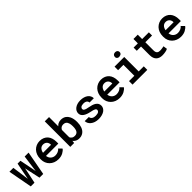

<svg xmlns="http://www.w3.org/2000/svg" viewBox="406 -2364 3989 3989"><g transform="rotate(-45 2400.5 -370.0)"><path d="M113.8 0H222.7L284.2 -291L295.4 -350.6L307.1 -291L370.6 0H479.5L578.1 -528.3H462.9L419.9 -211.4L411.6 -153.3L401.4 -210.9L338.4 -528.3H254.4L191.9 -209.5L181.6 -153.8L174.3 -209.5L130.4 -528.3H15.1Z M923.8 9.8Q1000.5 9.8 1055.9 -20.3Q1111.3 -50.3 1137.2 -87.9L1072.3 -154.8Q1048.3 -124 1010.7 -107.9Q973.1 -91.8 931.6 -91.8Q901.4 -91.8 876.2 -101.6Q851.1 -111.3 831.5 -128.9Q813 -146 802 -167.5Q791 -189 784.7 -222.2V-224.1H1147.5V-277.8Q1147.5 -335.4 1131.8 -383.5Q1116.2 -431.6 1085.9 -465.8Q1055.2 -500 1011 -519Q966.8 -538.1 909.7 -538.1Q856.4 -538.1 810.3 -518.3Q764.2 -498.5 730 -462.9Q695.8 -426.8 676.5 -376.7Q657.2 -326.7 657.2 -265.1V-245.6Q657.2 -191.9 676.3 -145.3Q695.3 -98.6 730.5 -64.5Q765.6 -29.8 814.7 -10Q863.8 9.8 923.8 9.8ZM908.7 -435.5Q936.5 -435.5 957.3 -426.5Q978 -417.5 992.7 -402.3Q1006.8 -387.2 1014.9 -366.2Q1022.9 -345.2 1022.9 -323.2V-313.5H787.6Q792.5 -341.8 803 -364.3Q813.5 -386.7 829.1 -402.8Q844.2 -418.9 864.5 -427.2Q884.8 -435.5 908.7 -435.5Z M1742.7 -258.8V-269Q1742.7 -315.4 1734.4 -356.4Q1726.1 -397.5 1709.5 -430.7Q1697.8 -453.1 1682.9 -471.7Q1668 -490.2 1649.4 -503.9Q1626.5 -520.5 1597.9 -529.3Q1569.3 -538.1 1535.2 -538.1Q1509.8 -538.1 1488 -533Q1466.3 -527.8 1447.8 -517.6Q1434.6 -510.3 1422.9 -500.2Q1411.1 -490.2 1400.9 -478.5V-750H1274.9V0H1388.7L1394.5 -57.1Q1402.8 -45.9 1412.4 -36.9Q1421.9 -27.8 1432.6 -20.5Q1453.1 -5.9 1478.8 2Q1504.4 9.8 1536.1 9.8Q1568.8 9.8 1596.4 1.5Q1624 -6.8 1646.5 -22.5Q1672.4 -40 1691.2 -66.4Q1710 -92.8 1721.7 -125.5Q1731.9 -154.3 1737.3 -187.7Q1742.7 -221.2 1742.7 -258.8ZM1616.2 -269V-258.8Q1616.2 -237.8 1614.3 -218Q1612.3 -198.2 1607.9 -181.2Q1602.5 -158.2 1592.3 -140.1Q1582 -122.1 1565.9 -110.8Q1554.2 -102.5 1538.8 -97.9Q1523.4 -93.3 1504.4 -93.3Q1482.9 -93.3 1465.8 -98.4Q1448.7 -103.5 1436 -113.3Q1424.3 -121.1 1416 -132.1Q1407.7 -143.1 1400.9 -156.7V-371.6Q1406.2 -382.3 1413.1 -391.8Q1419.9 -401.4 1428.2 -408.7Q1441.9 -421.4 1460.4 -428Q1479 -434.6 1503.4 -434.6Q1522 -434.6 1536.9 -430.4Q1551.8 -426.3 1564 -418Q1581.5 -404.8 1591.3 -387.7Q1601.1 -370.6 1606.9 -349.6Q1611.8 -331.5 1614 -311Q1616.2 -290.5 1616.2 -269Z M2215.3 -144Q2215.3 -131.8 2209.5 -121.3Q2203.6 -110.8 2192.4 -102.5Q2179.2 -93.3 2158 -87.9Q2136.7 -82.5 2107.9 -82.5Q2085.9 -82.5 2064.7 -86.9Q2043.5 -91.3 2026.4 -101.6Q2009.8 -111.3 1999 -127.4Q1988.3 -143.6 1986.3 -166.5H1865.2Q1865.2 -133.8 1881.1 -102.1Q1897 -70.3 1927.2 -45.9Q1957.5 -20.5 2002.4 -5.1Q2047.4 10.3 2106 10.3Q2158.2 10.3 2201.4 -1.7Q2244.6 -13.7 2274.9 -34.7Q2305.2 -56.2 2321.8 -85.4Q2338.4 -114.7 2338.4 -149.9Q2338.4 -187 2322.3 -213.9Q2306.2 -240.7 2276.9 -260.3Q2248 -279.3 2207.5 -291.7Q2167 -304.2 2119.1 -312.5Q2085 -317.9 2063 -324.7Q2041 -331.5 2028.3 -340.3Q2015.1 -348.6 2010 -359.1Q2004.9 -369.6 2004.9 -381.8Q2004.9 -394.5 2011 -405.8Q2017.1 -417 2028.3 -425.3Q2040.5 -434.6 2059.8 -439.7Q2079.1 -444.8 2105 -444.8Q2133.8 -444.8 2154.8 -437.5Q2175.8 -430.2 2189 -418Q2199.2 -407.7 2204.6 -395.3Q2210 -382.8 2210 -368.7H2335.9Q2335.9 -404.8 2320.1 -435.8Q2304.2 -466.8 2274.4 -489.7Q2244.6 -512.2 2201.7 -525.1Q2158.7 -538.1 2105 -538.1Q2053.7 -538.1 2012.5 -525.1Q1971.2 -512.2 1942.4 -489.7Q1913.6 -467.8 1898.2 -438.5Q1882.8 -409.2 1882.8 -376.5Q1882.8 -342.8 1897.9 -317.1Q1913.1 -291.5 1940.4 -272.5Q1967.3 -252.9 2005.4 -239Q2043.5 -225.1 2089.8 -215.8Q2126.5 -209 2150.6 -201.7Q2174.8 -194.3 2189.5 -186Q2204.1 -177.2 2209.7 -167.2Q2215.3 -157.2 2215.3 -144Z M2724.1 9.8Q2800.8 9.8 2856.2 -20.3Q2911.6 -50.3 2937.5 -87.9L2872.6 -154.8Q2848.6 -124 2811 -107.9Q2773.4 -91.8 2731.9 -91.8Q2701.7 -91.8 2676.5 -101.6Q2651.4 -111.3 2631.8 -128.9Q2613.3 -146 2602.3 -167.5Q2591.3 -189 2585 -222.2V-224.1H2947.8V-277.8Q2947.8 -335.4 2932.1 -383.5Q2916.5 -431.6 2886.2 -465.8Q2855.5 -500 2811.3 -519Q2767.1 -538.1 2710 -538.1Q2656.7 -538.1 2610.6 -518.3Q2564.5 -498.5 2530.3 -462.9Q2496.1 -426.8 2476.8 -376.7Q2457.5 -326.7 2457.5 -265.1V-245.6Q2457.5 -191.9 2476.6 -145.3Q2495.6 -98.6 2530.8 -64.5Q2565.9 -29.8 2615 -10Q2664.1 9.8 2724.1 9.8ZM2709 -435.5Q2736.8 -435.5 2757.6 -426.5Q2778.3 -417.5 2793 -402.3Q2807.1 -387.2 2815.2 -366.2Q2823.2 -345.2 2823.2 -323.2V-313.5H2587.9Q2592.8 -341.8 2603.3 -364.3Q2613.8 -386.7 2629.4 -402.8Q2644.5 -418.9 2664.8 -427.2Q2685.1 -435.5 2709 -435.5Z M3104 -528.3V-424.3H3260.7V-103.5H3104V0H3537.6V-103.5H3388.2V-528.3ZM3250.5 -664.1Q3250.5 -647.5 3257.8 -633.8Q3265.1 -620.1 3278.8 -612.8Q3292.5 -605 3306.9 -603.8Q3321.3 -602.5 3335 -607.4Q3363.8 -609.9 3379.6 -627.9Q3395.5 -646 3394 -672.4Q3392.6 -699.2 3373.8 -715.8Q3355 -732.4 3323.7 -732.4Q3307.1 -732.4 3293.7 -727.5Q3280.3 -722.7 3271 -713.9Q3261.2 -704.6 3255.9 -691.9Q3250.5 -679.2 3250.5 -664.1Z M3914.6 -657.2H3788.1V-528.3H3663.6V-434.6H3788.1V-184.6Q3788.1 -132.8 3801.5 -96.2Q3814.9 -59.6 3839.8 -36.1Q3864.3 -12.2 3898.7 -1Q3933.1 10.3 3974.6 10.3Q3997.1 10.3 4019.8 8.1Q4042.5 5.9 4063.5 2Q4084.5 -2 4102.8 -7.8Q4121.1 -13.7 4134.8 -21.5L4121.6 -108.9Q4112.8 -106.4 4099.9 -104Q4086.9 -101.6 4072.3 -99.6Q4057.1 -97.2 4040.8 -95.5Q4024.4 -93.8 4009.3 -93.8Q3988.3 -93.8 3970.7 -98.6Q3953.1 -103.5 3940.4 -115.7Q3928.2 -127 3921.4 -146.2Q3914.6 -165.5 3914.6 -194.8V-434.6H4112.3V-528.3H3914.6Z M4524.4 9.8Q4601.1 9.8 4656.5 -20.3Q4711.9 -50.3 4737.8 -87.9L4672.9 -154.8Q4648.9 -124 4611.3 -107.9Q4573.7 -91.8 4532.2 -91.8Q4502 -91.8 4476.8 -101.6Q4451.7 -111.3 4432.1 -128.9Q4413.6 -146 4402.6 -167.5Q4391.6 -189 4385.3 -222.2V-224.1H4748V-277.8Q4748 -335.4 4732.4 -383.5Q4716.8 -431.6 4686.5 -465.8Q4655.8 -500 4611.6 -519Q4567.4 -538.1 4510.3 -538.1Q4457 -538.1 4410.9 -518.3Q4364.7 -498.5 4330.6 -462.9Q4296.4 -426.8 4277.1 -376.7Q4257.8 -326.7 4257.8 -265.1V-245.6Q4257.8 -191.9 4276.9 -145.3Q4295.9 -98.6 4331.1 -64.5Q4366.2 -29.8 4415.3 -10Q4464.4 9.8 4524.4 9.8ZM4509.3 -435.5Q4537.1 -435.5 4557.9 -426.5Q4578.6 -417.5 4593.3 -402.3Q4607.4 -387.2 4615.5 -366.2Q4623.5 -345.2 4623.5 -323.2V-313.5H4388.2Q4393.1 -341.8 4403.6 -364.3Q4414.1 -386.7 4429.7 -402.8Q4444.8 -418.9 4465.1 -427.2Q4485.4 -435.5 4509.3 -435.5Z"/></g></svg>

Font: Roboto Mono SemiBold
Style: Regular
Weight: 600
Monospace: yes
Designer: Google
Version: Version 3.000